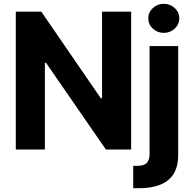

<svg xmlns="http://www.w3.org/2000/svg" viewBox="-20 -789 1021 1013"><path d="M671.9 -727.5V0H538.7L222.9 -457.6H216.8V0H63.3V-727.5H198L512.1 -270.1H518.4V-727.5ZM769.1 -545.9H920.1V27.1Q920.3 90.3 895.4 129.2Q870.4 168.2 824 186.1Q777.6 204.1 713.5 204.1H682.8V86.1H702.5Q739.4 86.1 754.2 70.8Q768.9 55.5 769.1 24.8ZM844.1 -615.6Q810.4 -615.6 786.3 -638.1Q762.3 -660.5 762.3 -692.2Q762.3 -724.1 786.3 -746.4Q810.4 -768.8 844.1 -768.8Q877.9 -768.8 902 -746.4Q926 -724.1 926 -692.3Q926 -660.5 902 -638.1Q877.9 -615.6 844.1 -615.6Z"/></svg>

Font: Inter V
Style: 
Weight: 400
Designer: Rasmus Andersson
Foundry: rsms
Version: Version 4.000;git-a3f224843